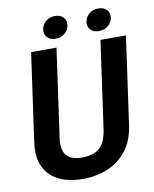

<svg xmlns="http://www.w3.org/2000/svg" viewBox="-96 -952 827 1033"><g transform="rotate(-10 318.0 -435.0)"><path d="M275.9 -879.9Q305.2 -879.9 321.3 -862.5Q337.4 -845.2 334 -819.3Q330.6 -793.9 309.3 -776.4Q288.1 -758.8 258.8 -758.8Q229 -758.8 213.4 -776.4Q197.8 -793.9 201.2 -819.3Q204.6 -845.2 225.3 -862.5Q246.1 -879.9 275.9 -879.9ZM512.7 -879.4Q542.5 -879.4 558.3 -862.1Q574.2 -844.7 570.8 -818.8Q566.9 -793.5 546.1 -776.1Q525.4 -758.8 495.6 -758.8Q465.8 -758.8 450 -776.1Q434.1 -793.5 438 -818.8Q441.4 -844.7 462.2 -862.1Q482.9 -879.4 512.7 -879.4ZM634.3 -710.9 566.9 -231.9Q555.2 -149.9 513.7 -96.2Q472.2 -42.5 409.9 -16.4Q347.7 9.8 273.4 9.8Q198.2 9.8 143.6 -16.4Q88.9 -42.5 63 -96.2Q37.1 -149.9 48.8 -231.9L116.2 -710.9H254.9L187.5 -231.9Q180.7 -184.1 191.2 -156.2Q201.7 -128.4 226.8 -116.5Q252 -104.5 289.6 -104.5Q327.6 -104.5 356.2 -116.5Q384.8 -128.4 402.8 -156.2Q420.9 -184.1 427.7 -231.9L495.1 -710.9Z"/></g></svg>

Font: Robert Sans ExtraBold
Style: Italic
Weight: 800
Italic angle: -8°
Designer: Christian Robertson (extended by Adam Twardoch)
Foundry: Google
Version: Version 12.135;April 2, 2019;FontCreator 11.5.0.2425 64-bit;